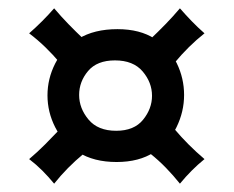

<svg xmlns="http://www.w3.org/2000/svg" viewBox="-20 -551 561 461"><path d="M260 -162Q205 -162 168 -185.5Q131 -209 112.5 -245.5Q94 -282 94 -322Q94 -362 112.5 -398.5Q131 -435 168.5 -458Q206 -481 262 -481Q316 -481 351.5 -458Q387 -435 404.5 -399Q422 -363 422 -323Q422 -283 404 -246Q386 -209 350 -185.5Q314 -162 260 -162ZM259 -237Q302 -237 323.5 -263.5Q345 -290 345 -321Q345 -353 322.5 -379.5Q300 -406 256 -406Q213 -406 191.5 -380.5Q170 -355 170 -323Q170 -291 192.5 -264Q215 -237 259 -237ZM412 -531Q426 -515 440.5 -500Q455 -485 471 -471Q432 -440 399 -400L341 -457Q360 -475 377.5 -493Q395 -511 412 -531ZM50 -169Q70 -186 88 -204Q106 -222 124 -241L181 -182Q141 -149 110 -110Q96 -127 81.5 -141.5Q67 -156 50 -169ZM471 -169Q455 -156 440.5 -141.5Q426 -127 412 -110Q396 -130 378.5 -148Q361 -166 341 -182L399 -241Q431 -203 471 -169ZM110 -531Q127 -511 144.5 -493Q162 -475 181 -457L124 -400Q107 -420 89 -437.5Q71 -455 50 -471Q82 -499 110 -531Z"/></svg>

Font: Alkalami
Style: Regular
Weight: 400
Designer: Becca Hirsbrunner Spalinger
Foundry: SIL International
Version: Version 2.000